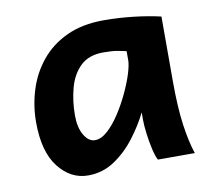

<svg xmlns="http://www.w3.org/2000/svg" viewBox="-64 -580 740 665"><g transform="rotate(-10 306.5 -248.0)"><path d="M571.8 0H441.9Q435.1 -11.7 428.7 -38.8Q422.4 -65.9 418.7 -95.5Q415 -125 415 -143.1V-170.9Q394.5 -128.9 362.5 -86.7Q330.6 -44.4 288.6 -16.1Q246.6 12.2 195.3 12.2Q133.8 12.2 91.3 -42.2Q48.8 -96.7 48.8 -200.2Q48.8 -258.3 65.9 -313.2Q83 -368.2 118.7 -412.1Q154.3 -456.1 209.5 -481.9Q264.6 -507.8 340.3 -507.8Q393.6 -507.8 446 -501.7Q498.5 -495.6 540 -485.8V-258.8Q540 -166.5 548.8 -103.8Q557.6 -41 571.8 0ZM400.4 -356.4V-388.7Q390.1 -391.1 370.6 -394.8Q351.1 -398.4 319.8 -398.4Q268.6 -398.4 239.3 -370.1Q210 -341.8 197.8 -296.4Q185.5 -251 185.5 -200.2Q185.5 -157.2 201.4 -130.6Q217.3 -104 239.3 -104Q261.2 -104 283.9 -124.5Q306.6 -145 327.4 -176.8Q348.1 -208.5 364.7 -243.7Q381.3 -278.8 390.9 -309.3Q400.4 -339.8 400.4 -356.4Z"/></g></svg>

Font: Andika
Style: Bold
Weight: 700
Designer: Victor Gaultney, Annie Olsen, Julie Remington, Don Collingsworth, Eric Hays, Becca Hirsbrunner
Foundry: SIL International
Version: Version 6.101